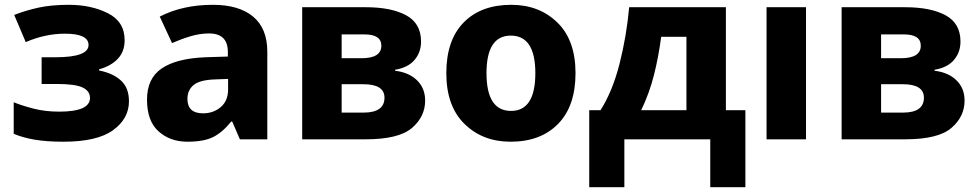

<svg xmlns="http://www.w3.org/2000/svg" viewBox="-20 -579 4073 798"><path d="M266 -559Q194 -559 141 -547.5Q88 -536 39 -517L87 -404Q168 -439 250 -439Q348 -439 348 -392Q348 -341 210 -341H153V-230H216Q292 -230 323 -215.5Q354 -201 354 -172Q354 -115 226 -115Q168 -115 119.5 -127.5Q71 -140 37 -154V-23Q74 -7 124 1.5Q174 10 244 10Q384 10 450 -38Q516 -86 516 -158Q516 -214 482.5 -244.5Q449 -275 392 -286V-291Q440 -304 469 -334Q498 -364 498 -412Q498 -489 428.5 -524Q359 -559 266 -559Z M928 -251V-207Q928 -160 897.5 -134Q867 -108 824 -108Q759 -108 759 -168Q759 -204 784.5 -225.5Q810 -247 875 -249ZM865 -559Q739 -559 644 -510L695 -400Q734 -417 772.5 -428.5Q811 -440 849 -440Q927 -440 927 -363V-344L833 -341Q713 -336 652 -294.5Q591 -253 591 -165Q591 -76 639 -33Q687 10 759 10Q828 10 867 -10Q906 -30 941 -74H945L977 0H1091V-364Q1091 -461 1032 -510Q973 -559 865 -559Z M1730 -406Q1730 -482 1668 -515.5Q1606 -549 1500 -549H1236V0H1500Q1637 0 1692 -47Q1747 -94 1747 -161Q1747 -212 1713.5 -245Q1680 -278 1622 -285V-289Q1676 -298 1703 -330Q1730 -362 1730 -406ZM1565 -389Q1565 -337 1482 -337H1400V-436H1495Q1565 -436 1565 -389ZM1578 -173Q1578 -111 1491 -111H1400V-229H1490Q1578 -229 1578 -173Z M2372 -275Q2372 -412 2296.5 -485.5Q2221 -559 2105 -559Q1979 -559 1907 -485.5Q1835 -412 1835 -275Q1835 -138 1910.5 -64Q1986 10 2102 10Q2227 10 2299.5 -64Q2372 -138 2372 -275ZM2002 -275Q2002 -431 2103 -431Q2205 -431 2205 -275Q2205 -118 2104 -118Q2002 -118 2002 -275Z M2833 -426V-121H2645Q2679 -192 2698 -267Q2717 -342 2728 -426ZM2997 -549H2595Q2584 -428 2555 -314Q2526 -200 2476 -121H2429V199H2575V0H2932V199H3078V-121H2997Z M3330 0H3166V-549H3330Z M3972 -406Q3972 -482 3910 -515.5Q3848 -549 3742 -549H3478V0H3742Q3879 0 3934 -47Q3989 -94 3989 -161Q3989 -212 3955.5 -245Q3922 -278 3864 -285V-289Q3918 -298 3945 -330Q3972 -362 3972 -406ZM3807 -389Q3807 -337 3724 -337H3642V-436H3737Q3807 -436 3807 -389ZM3820 -173Q3820 -111 3733 -111H3642V-229H3732Q3820 -229 3820 -173Z"/></svg>

Font: Noto Sans UI Extra
Style: Regular
Weight: 800
Designer: Monotype Design Team
Foundry: Monotype Imaging Inc.
Version: Version 1.901